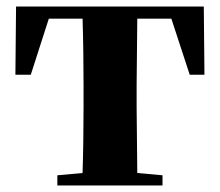

<svg xmlns="http://www.w3.org/2000/svg" viewBox="-20 -566 671 586"><path d="M231 0H476V-31L399 -38L397 -238V-308L399 -509H503L559 -338H604L602 -546H29L27 -338H74L129 -509H232C234 -451 235 -364 235 -308V-238C235 -182 234 -96 232 -38L155 -31V0Z"/></svg>

Font: Noto Serif SC Black
Style: Regular
Weight: 900
Designer: Ryoko NISHIZUKA 西塚涼子 (kana & ideographs); Frank Grießhammer (Latin, Greek & Cyrillic); Wenlong ZHANG 张文龙 (bopomofo); San
Foundry: Adobe
Version: Version 2.001;hotconv 1.1.0;makeotfexe 2.6.0